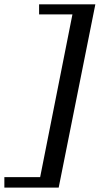

<svg xmlns="http://www.w3.org/2000/svg" viewBox="-61 -728 502 880"><path d="M208 131.8H-41V84H123L271 -662.1H118.2V-708H376Z"/></svg>

Font: Charis SIL
Style: Italic
Weight: 400
Italic angle: -11°
Foundry: SIL International
Version: Version 4.112